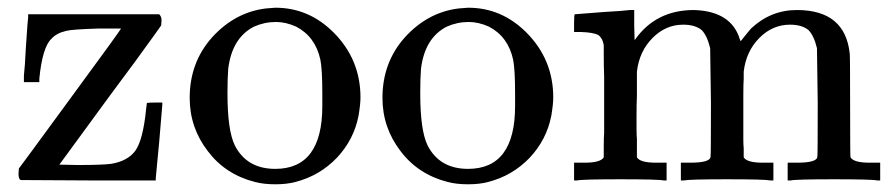

<svg xmlns="http://www.w3.org/2000/svg" viewBox="-20 -468 2317 498"><path d="M42 -263V-272Q43 -280 44.5 -300Q46 -320 47 -343Q52 -420 53 -423V-431H393Q399 -425 399 -415L398 -402L381 -378Q349 -334 331 -309Q266 -222 265 -220L134 -41L182 -40Q244 -40 268 -43Q311 -50 331 -77Q351 -105 359 -185L361 -201Q368 -202 381 -202H401V-196Q398 -164 393 -101L384 -6V0H209L34 -1L31 -3Q28 -8 28 -17L29 -31Q31 -33 162 -212Q292 -389 294 -394H236Q168 -392 152 -388Q126 -382 113 -367Q90 -345 82 -264V-255H42Z M530 -371Q589 -436 669 -446Q691 -448 694 -448Q781 -448 845 -384Q915 -314 915 -215Q915 -198 910 -168Q898 -106 854 -59Q809 -12 746 4Q724 10 694 10Q664 10 641 4Q564 -16 519 -76Q472 -137 472 -214Q472 -306 530 -371ZM696 -411Q666 -411 639 -399Q582 -370 572 -290Q570 -266 570 -226Q570 -130 589 -91Q620 -30 694 -30Q816 -30 816 -193V-225Q816 -288 811 -313Q798 -373 748 -399Q721 -411 696 -411Z M1030 -371Q1089 -436 1169 -446Q1191 -448 1194 -448Q1281 -448 1345 -384Q1415 -314 1415 -215Q1415 -198 1410 -168Q1398 -106 1354 -59Q1309 -12 1246 4Q1224 10 1194 10Q1164 10 1141 4Q1064 -16 1019 -76Q972 -137 972 -214Q972 -306 1030 -371ZM1196 -411Q1166 -411 1139 -399Q1082 -370 1072 -290Q1070 -266 1070 -226Q1070 -130 1089 -91Q1120 -30 1194 -30Q1316 -30 1316 -193V-225Q1316 -288 1311 -313Q1298 -373 1248 -399Q1221 -411 1196 -411Z M1548 -437Q1569 -438 1587.5 -439.5Q1606 -441 1614 -442H1622H1625V-402L1626 -364L1627 -365Q1681 -442 1780 -442Q1877 -439 1899 -366L1901 -361Q1925 -391 1928 -394Q1979 -442 2047 -442Q2172 -442 2184 -329Q2185 -324 2185 -190Q2185 -61 2186 -60Q2194 -46 2236 -46H2247H2263V0H2255Q2242 -3 2143 -3Q2044 -3 2031 0H2023V-46H2039H2047Q2100 -46 2100 -62Q2101 -63 2101 -200Q2099 -341 2099 -343Q2091 -376 2077 -390Q2060 -404 2029 -404Q1984 -404 1950 -370Q1915 -335 1909 -282V-264Q1908 -252 1908 -219V-168V-137V-107Q1908 -91 1909 -84V-66V-60Q1917 -46 1959 -46H1970H1986V0H1978Q1964 -3 1866 -3Q1768 -3 1754 0H1746V-46H1762H1770Q1823 -46 1823 -62Q1824 -63 1824 -200Q1822 -341 1822 -343Q1814 -376 1800 -390Q1783 -404 1752 -404Q1707 -404 1673 -370Q1638 -335 1632 -282V-264V-219Q1631 -201 1631 -168V-137Q1631 -116 1632 -107V-84V-66V-60Q1640 -46 1682 -46H1693H1709V0H1701Q1688 -3 1589 -3Q1490 -3 1477 0H1469V-46H1485H1496Q1538 -46 1546 -60V-68V-91Q1546 -111 1547 -123V-162V-203V-270Q1546 -293 1546 -328V-351Q1543 -369 1532 -377Q1519 -384 1487 -385H1469V-408Q1469 -431 1471 -431Q1474 -431 1548 -437Z"/></svg>

Font: KaTeX_Main
Style: Regular
Weight: 400
Version: Version